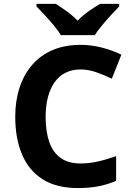

<svg xmlns="http://www.w3.org/2000/svg" viewBox="-20 -954 677 984"><path d="M393.1 -598.1Q349.6 -598.1 316.2 -581.3Q282.7 -564.5 260 -532.7Q237.3 -501 225.6 -456.1Q213.9 -411.1 213.9 -355Q213.9 -279.3 232.7 -225.8Q251.5 -172.4 291 -144.3Q330.6 -116.2 393.1 -116.2Q436.5 -116.2 480.2 -126Q523.9 -135.7 575.2 -153.8V-26.9Q527.8 -7.3 481.9 1.2Q436 9.8 378.9 9.8Q268.6 9.8 197.5 -35.9Q126.5 -81.5 92.3 -163.8Q58.1 -246.1 58.1 -356Q58.1 -437 80.1 -504.4Q102.1 -571.8 144.5 -621.1Q187 -670.4 249.5 -697.3Q312 -724.1 393.1 -724.1Q446.3 -724.1 499.8 -710.7Q553.2 -697.3 602.1 -673.8L553.2 -550.8Q513.2 -569.8 472.7 -584Q432.1 -598.1 393.1 -598.1ZM292 -773.9Q278.3 -796.4 255.9 -823.5Q233.4 -850.6 209.5 -876.5Q185.5 -902.3 167 -920.9V-934.1H266.1Q292 -917.5 321.8 -896.2Q351.6 -875 377.9 -848.1Q403.8 -875 434.8 -896.7Q465.8 -918.5 492.2 -934.1H590.8V-920.9Q573.2 -902.8 549.3 -877Q525.4 -851.1 502.7 -823.7Q480 -796.4 465.8 -773.9Z"/></svg>

Font: Wonky
Style: Regular
Weight: 400
Designer: Monotype Design Team
Foundry: Monotype Imaging Inc.
Version: Version 3.000